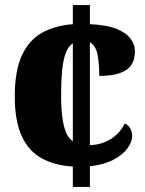

<svg xmlns="http://www.w3.org/2000/svg" viewBox="-20 -734 571 754"><path d="M266 -80Q195 -84 143.5 -112.5Q92 -141 65 -200.5Q38 -260 38 -356Q38 -456 66 -516.5Q94 -577 145.5 -605.5Q197 -634 266 -639V-714H333V-639Q401 -636 439 -620Q477 -604 493.5 -581Q510 -558 510 -534Q510 -519 506 -502Q502 -485 488.5 -470Q475 -455 446.5 -445.5Q418 -436 370 -436Q370 -480 363.5 -517Q357 -554 333 -568V-164Q366 -165 393 -176.5Q420 -188 439.5 -207Q459 -226 470 -249Q486 -242 492.5 -228Q499 -214 499 -200Q499 -177 480.5 -151.5Q462 -126 425 -106.5Q388 -87 333 -81V0H266ZM266 -564Q249 -553 239 -528Q229 -503 224.5 -461Q220 -419 220 -357Q220 -311 224.5 -275.5Q229 -240 238.5 -216Q248 -192 266 -179Z"/></svg>

Font: Noto Serif Khmer SemiCondensed Black
Style: Regular
Weight: 900
Width: 4
Designer: Danh Hong and the Monotype Design Team
Foundry: Monotype Imaging Inc.
Version: Version 2.004